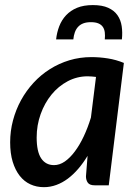

<svg xmlns="http://www.w3.org/2000/svg" viewBox="-20 -748 556 775"><path d="M21 0ZM419 0H362.5Q342 0 334.5 -10.5Q327 -21 327 -36.5L333.5 -119Q316 -90 296 -66.8Q276 -43.5 254 -27Q232 -10.5 207.5 -1.5Q183 7.5 157 7.5Q127.5 7.5 102.5 -4Q77.5 -15.5 59.5 -38.5Q41.5 -61.5 31.2 -95.2Q21 -129 21 -173.5Q21 -219 32.5 -262.2Q44 -305.5 65 -343.8Q86 -382 115.5 -414Q145 -446 181.5 -469Q218 -492 260.2 -504.8Q302.5 -517.5 349 -517.5Q382.5 -517.5 415.5 -512.2Q448.5 -507 480 -494ZM198 -81.5Q220.5 -81.5 241.8 -96.2Q263 -111 282.2 -136.8Q301.5 -162.5 318 -197.5Q334.5 -232.5 347 -273.5L367.5 -437.5Q359 -438.5 350.8 -439.2Q342.5 -440 334 -440Q291 -440 253.2 -420Q215.5 -400 187.8 -366Q160 -332 144 -287.2Q128 -242.5 128 -193Q128 -136 146.2 -108.8Q164.5 -81.5 198 -81.5ZM355 -727.5Q392.5 -727.5 416.8 -716.5Q441 -705.5 454.2 -686.5Q467.5 -667.5 471.2 -642.2Q475 -617 472 -589H403Q404.5 -604.5 403 -617.2Q401.5 -630 395.2 -639.2Q389 -648.5 377.2 -653.5Q365.5 -658.5 347 -658.5Q328.5 -658.5 315.8 -653.5Q303 -648.5 294.8 -639.2Q286.5 -630 282 -617.2Q277.5 -604.5 276 -589H206.5Q209.5 -617 219.2 -642.2Q229 -667.5 246.8 -686.5Q264.5 -705.5 291 -716.5Q317.5 -727.5 355 -727.5Z"/></svg>

Font: Lato Semibold
Style: Italic
Weight: 600
Italic angle: -7°
Designer: Lukasz Dziedzic
Foundry: tyPoland Lukasz Dziedzic
Version: Version 2.006; 2014-01-15